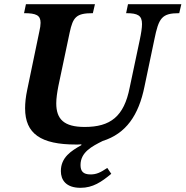

<svg xmlns="http://www.w3.org/2000/svg" viewBox="-20 -677 887 918"><path d="M365 221C424 221 465 193 512 154L493 126C460 148 441 157 413 157C377 157 365 141 365 112C365 51 419 23 471 -3C582 -38 643 -125 671 -264L718 -488C739 -591 753 -614 837 -614L847 -657H592L583 -614C639 -614 659 -603 659 -562C659 -544 655 -518 648 -485L600 -258C573 -120 508 -70 385 -70C286 -70 249 -107 249 -183C249 -206 253 -234 259 -265L313 -521C329 -596 345 -614 424 -614L434 -657H104L95 -614C153 -614 174 -604 174 -568C174 -557 172 -543 168 -526L110 -247C103 -214 100 -185 100 -159C100 -37 176 14 343 14C352 14 360 14 369 13V17C321 44 271 75 271 141C271 183 295 221 365 221Z"/></svg>

Font: STIX Two Text
Style: Bold Italic
Weight: 700
Italic angle: -12°
Designer: Ross Mills, John Hudson & Paul Hanslow, Tiro Typeworks Ltd; with prior portions MicroPress Inc. and Coen Hoffman, Elsevi
Foundry: Tiro Typeworks Ltd
Version: Version 2.13 b171